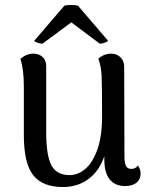

<svg xmlns="http://www.w3.org/2000/svg" viewBox="-20 -739 610 773"><path d="M546 -40Q546 -17 529.5 -3.5Q513 10 483 10Q443 10 421.5 -17Q400 -44 400 -97V-110Q380 -51 336.5 -18.5Q293 14 233 14Q151 14 113.5 -34Q76 -82 76 -195V-391Q76 -461 62 -502Q87 -523 114 -523Q137 -523 151.5 -509.5Q166 -496 166 -473V-207Q166 -113 187 -73.5Q208 -34 260 -34Q294 -34 323.5 -59Q353 -84 372 -137Q391 -190 391 -271Q391 -396 389 -434.5Q387 -473 376 -503Q399 -523 428 -523Q450 -523 465 -508.5Q480 -494 480 -469L481 -110Q481 -82 487.5 -70.5Q494 -59 508 -59Q527 -59 535 -73Q546 -58 546 -40ZM118 -575 239 -716Q248 -719 268 -719Q285 -719 294 -716L415 -575Q413 -571 401.5 -567Q390 -563 382 -563L267 -649L151 -563Q143 -563 131 -567Q119 -571 118 -575Z"/></svg>

Font: Arima Madurai Medium
Style: Regular
Weight: 500
Designer: Joana Correia and Natanael Gama
Foundry: NDISCOVER
Version: Version 1.020